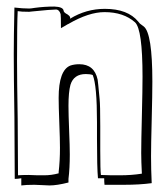

<svg xmlns="http://www.w3.org/2000/svg" viewBox="-20 -532 498 586"><path d="M174 -500Q174 -494 186 -488Q192 -484 194 -480V-475Q243 -505 300 -505Q370 -505 402 -466Q405 -463 407 -460L419 -451Q445 -430 445 -283Q445 -245 443 -166Q441 -90 441 -55Q441 -15 443 27Q406 32 359 32H340H299Q298 24 298 12H279Q276 -20 276 -109V-159Q276 -272 263 -303Q256 -306 242 -306Q205 -306 195 -273Q189 -251 189 -209Q189 -183 191 -134Q193 -85 193 -61Q193 -18 189 14V25Q154 34 131 34Q124 34 109 33Q93 32 85 32Q59 32 45 34V12Q41 13 34.5 13.5Q28 14 25 14Q25 -50 24 -175Q22 -302 22 -366Q22 -420 24 -509Q49 -506 69 -506Q74 -506 86 -508Q115 -512 146 -512Q172 -511 174 -500ZM166 -446Q166 -485 165 -489Q161 -502 152 -503Q137 -503 78 -497Q73 -496 69 -496Q44 -496 34 -498Q32 -462 32 -346Q32 -286 34 -169Q35 -55 35 3Q48 2 67 2Q78 2 95 3Q108 3 115 3Q137 3 159 -3V-7Q163 -41 163 -81Q163 -106 161 -157Q159 -208 159 -233Q159 -318 195 -332Q207 -336 222 -336Q268 -336 278 -289Q279 -284 284 -230Q286 -212 286 -147V-73Q286 -12 288 2Q300 2 320 3Q337 3 346 3Q382 3 413 -2Q411 -40 411 -65Q411 -101 413 -178Q415 -260 415 -298Q415 -443 392 -464Q357 -495 299 -495Q251 -495 189 -459Q186 -458 180 -454Q170 -448 166 -446Z"/></svg>

Font: Londrina Shadow
Style: Regular
Weight: 400
Designer: Marcelo Magalhaes
Foundry: Marcelo Magalhães
Version: Version 1.001 2011